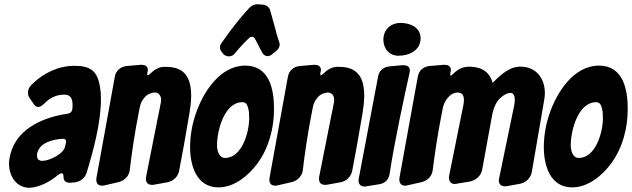

<svg xmlns="http://www.w3.org/2000/svg" viewBox="-20 -886 3005 913"><path d="M131 -484C112 -465 113 -449 113 -444C113 -435 116 -426 122 -418L142 -389C148 -381 155 -377 162 -377C170 -377 180 -383 191 -394C218 -421 247 -436 286 -436C315 -436 325 -419 325 -386C325 -381 325 -375 324 -369C323 -355 315 -347 300 -345C193 -330 70 -279 34 -168C21 -128 23 -108 23 -107C23 -49 57 7 121 7C170 4 219 -23 256 -54C263 -59 269 -62 273 -62C279 -62 282 -57 282 -46C282 -23 295 -17 315 -17L336 -19C363 -22 385 -41 392 -65C424 -169 460 -304 460 -414C460 -433 459 -451 456 -468C445 -549 410 -573 334 -573C258 -573 186 -539 131 -484ZM289 -188C282 -154 215 -121 181 -121C176 -121 171 -122 168 -124C156 -128 156 -141 156 -152C164 -207 230 -223 276 -226C286 -226 294 -225 294 -213C294 -210 294 -208 293 -205Z M695 -536C689 -531 685 -528 682 -528C681 -528 680 -530 680 -533C680 -535 680 -538 681 -541C682 -546 683 -550 683 -553C683 -573 668 -578 651 -578L582 -572C553 -569 531 -550 526 -521L439 -42C438 -38 438 -34 438 -31C438 -12 449 -3 466 -3C470 -3 474 -4 479 -5L544 -20C572 -27 594 -49 597 -77C604 -137 618 -245 645 -378C650 -402 665 -424 681 -435C694 -442 706 -446 716 -446C735 -446 746 -431 746 -412C746 -405 745 -395 742 -384L739 -368C736 -351 732 -332 727 -309C710 -222 687 -109 675 -47C674 -43 674 -39 674 -36C674 -17 684 -7 703 -7C706 -7 710 -7 714 -8L775 -19C804 -24 827 -46 832 -75C843 -131 861 -229 881 -348C886 -379 889 -406 889 -430C889 -513 861 -568 771 -568H757C737 -567 716 -557 695 -536Z M1100 -636C1112 -651 1125 -665 1140 -681L1163 -704C1168 -709 1173 -711 1178 -711C1185 -711 1190 -707 1194 -699L1225 -639C1232 -626 1241 -619 1252 -619C1260 -619 1267 -622 1274 -628L1293 -643C1304 -652 1310 -663 1310 -674C1310 -679 1309 -683 1307 -688L1298 -716C1296 -722 1294 -728 1293 -735L1265 -836C1261 -852 1246 -863 1229 -864C1224 -864 1221 -864 1219 -865H1211L1207 -866C1190 -866 1176 -860 1165 -848C1122 -801 1082 -751 1046 -699L1033 -681C1028 -674 1026 -668 1026 -661C1026 -652 1029 -644 1036 -637L1042 -629C1049 -622 1058 -618 1068 -618C1080 -618 1090 -623 1097 -632ZM1146 -574C1025 -574 944 -445 910 -342C893 -293 884 -238 884 -186C884 -99 914 5 1019 5C1095 5 1163 -52 1205 -110C1259 -184 1283 -277 1283 -368C1283 -460 1262 -574 1146 -574ZM1050 -135C1020 -135 1012 -172 1012 -196C1012 -267 1048 -400 1132 -400C1151 -400 1156 -387 1160 -372C1164 -361 1165 -338 1165 -325C1165 -257 1131 -135 1050 -135Z M1518 -536C1512 -531 1508 -528 1505 -528C1504 -528 1503 -530 1503 -533C1503 -535 1503 -538 1504 -541C1505 -546 1506 -550 1506 -553C1506 -573 1491 -578 1474 -578L1405 -572C1376 -569 1354 -550 1349 -521L1262 -42C1261 -38 1261 -34 1261 -31C1261 -12 1272 -3 1289 -3C1293 -3 1297 -4 1302 -5L1367 -20C1395 -27 1417 -49 1420 -77C1427 -137 1441 -245 1468 -378C1473 -402 1488 -424 1504 -435C1517 -442 1529 -446 1539 -446C1558 -446 1569 -431 1569 -412C1569 -405 1568 -395 1565 -384L1562 -368C1559 -351 1555 -332 1550 -309C1533 -222 1510 -109 1498 -47C1497 -43 1497 -39 1497 -36C1497 -17 1507 -7 1526 -7C1529 -7 1533 -7 1537 -8L1598 -19C1627 -24 1650 -46 1655 -75C1666 -131 1684 -229 1704 -348C1709 -379 1712 -406 1712 -430C1712 -513 1684 -568 1594 -568H1580C1560 -567 1539 -557 1518 -536Z M1980 -704C1980 -756 1930 -777 1885 -777C1838 -777 1803 -745 1803 -697C1803 -655 1831 -621 1875 -621C1925 -621 1980 -646 1980 -704ZM1830 -570C1803 -567 1783 -550 1778 -523L1686 -37C1685 -33 1685 -29 1685 -26C1685 -10 1696 1 1713 1C1716 1 1719 1 1722 0L1784 -10C1811 -14 1830 -34 1833 -61C1854 -203 1905 -440 1927 -537C1928 -542 1929 -546 1929 -550C1929 -573 1912 -576 1893 -576Z M2134 -534C2129 -529 2125 -526 2123 -526C2122 -526 2121 -528 2121 -531C2121 -534 2121 -537 2122 -541C2123 -545 2124 -549 2124 -553C2124 -573 2108 -578 2091 -578L2021 -572C1993 -569 1972 -550 1967 -523L1880 -43C1879 -39 1879 -35 1879 -32C1879 -13 1890 -3 1906 -3C1910 -3 1914 -4 1919 -5L1985 -20C2013 -27 2035 -48 2038 -79C2045 -136 2059 -239 2084 -364C2089 -401 2117 -446 2157 -446C2160 -446 2164 -445 2169 -444C2177 -441 2186 -433 2186 -410C2186 -403 2185 -394 2183 -384L2116 -52C2115 -48 2115 -44 2115 -41C2115 -22 2126 -11 2142 -11C2146 -11 2150 -12 2155 -13L2216 -23C2245 -30 2268 -51 2273 -80L2319 -332C2326 -372 2339 -401 2357 -418C2374 -434 2391 -444 2406 -444H2411C2422 -441 2428 -430 2428 -411C2428 -403 2427 -394 2425 -384L2354 -41C2353 -36 2352 -32 2352 -28C2352 -11 2362 0 2381 0C2384 0 2388 0 2392 -1L2452 -12C2481 -17 2504 -40 2509 -69L2568 -412C2570 -423 2571 -433 2571 -443C2571 -513 2530 -569 2455 -569H2447L2442 -568C2409 -566 2369 -541 2323 -492C2304 -552 2264 -569 2205 -569L2201 -568C2178 -567 2156 -556 2134 -534Z M2828 -574C2707 -574 2626 -445 2592 -342C2575 -293 2566 -238 2566 -186C2566 -99 2596 5 2701 5C2777 5 2845 -52 2887 -110C2941 -184 2965 -277 2965 -368C2965 -460 2944 -574 2828 -574ZM2732 -135C2702 -135 2694 -172 2694 -196C2694 -267 2730 -400 2814 -400C2833 -400 2838 -387 2842 -372C2846 -361 2847 -338 2847 -325C2847 -257 2813 -135 2732 -135Z"/></svg>

Font: Bangerz
Style: Bold
Weight: 700
Designer: vernon adams
Foundry: Vernon Adams
Version: Version 2.10;December 28, 2023;FontCreator 13.0.0.2683 64-bi